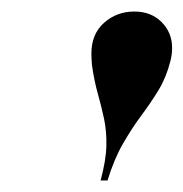

<svg xmlns="http://www.w3.org/2000/svg" viewBox="-20 -780 318 333"><path d="M154.5 -467Q164 -502.5 164.5 -527.5Q165 -552.5 160.5 -573.8Q156 -595 149.8 -617Q143.5 -639 139.5 -667Q139 -672.5 138.8 -677.5Q138.5 -682.5 138.5 -687Q138.5 -721 160.5 -740.5Q182.5 -760 213 -760Q242 -760 260.2 -741.8Q278.5 -723.5 278.5 -697Q278.5 -691.5 277.8 -685.5Q277 -679.5 275.5 -674Q268.5 -646 255 -623.8Q241.5 -601.5 225.2 -579.8Q209 -558 193.5 -531.2Q178 -504.5 166.5 -467Z"/></svg>

Font: Bodoni Moda 18pt SemiBold
Style: Italic
Weight: 600
Italic angle: -13°
Designer: Owen Earl
Foundry: indestructible type
Version: Version 2.005